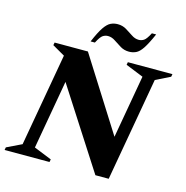

<svg xmlns="http://www.w3.org/2000/svg" viewBox="-147 -967 1050 1086"><g transform="rotate(15 378.0 -424.0)"><path d="M-25 0 -22 -16 65 -58 161 -602 88 -644 91 -660H286L556 -233L621 -602L517 -644L520 -660H781L778 -644L693 -602L586 5H508L208 -461L137 -58L241 -16L238 0ZM286 -719Q311 -778 330.5 -806.5Q350 -835 369 -844Q388 -853 410 -853Q438 -853 460.5 -839.5Q483 -826 503.5 -812Q524 -798 546 -798Q562 -798 576 -807Q590 -816 609 -853H634Q608 -794 589 -765.5Q570 -737 551 -728Q532 -719 510 -719Q482 -719 459.5 -732.5Q437 -746 416.5 -760Q396 -774 374 -774Q358 -774 344 -765Q330 -756 311 -719Z"/></g></svg>

Font: Spectral SC ExtraBold
Style: Italic
Weight: 800
Italic angle: -10°
Designer: Jean-Baptiste Levee
Foundry: Production Type
Version: Version 2.001